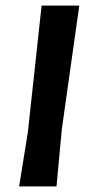

<svg xmlns="http://www.w3.org/2000/svg" viewBox="-20 -663 329 683"><path d="M262 -643 200 -204 181 0H48L79 -192L128 -643Z"/></svg>

Font: Alegreya Sans SC
Style: Bold Italic
Weight: 700
Italic angle: -7°
Designer: Juan Pablo del Peral
Foundry: Huerta Tipografica
Version: Version 2.007